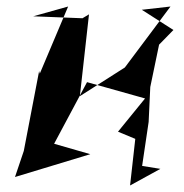

<svg xmlns="http://www.w3.org/2000/svg" viewBox="-20 -518 563 589"><path d="M472 0 416 -9 436 -144 441 -251 468 -381 512 -426 415 -488 503 -498 363 -311 225 -223 253 -474 233 -462 82 -468 189 -498 102 -292 100 -300 53 -55 26 25 257 -45 146 -77 247 -266 425 -216 342 -114 395 -92 379 51Z"/></svg>

Font: Asimov Silicon
Style: Regular
Weight: 400
Designer: Google
Version: Version 2.000980; 2014